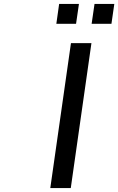

<svg xmlns="http://www.w3.org/2000/svg" viewBox="-20 -955 601 975"><path d="M339.4 0 444.3 -735.8H340.3L235.4 0ZM366.2 -834 380.9 -935.1H280.3L266.1 -834ZM545.9 -834 560.5 -935.1H460L445.3 -834Z"/></svg>

Font: Winston
Style: Italic
Weight: 400
Italic angle: -8.13011°
Designer: Vernon Adams, Kim Jin-seong, David Berlow, Cristiano Sobral
Foundry: The Winston Project Authors
Version: Version 3.004